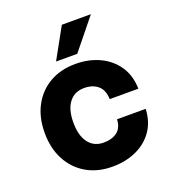

<svg xmlns="http://www.w3.org/2000/svg" viewBox="-134 -819 834 933"><g transform="rotate(-20 283.5 -352.0)"><path d="M442.4 -717.8H292.1L204.6 -559.5H314.2ZM34 -252Q34 -172 66 -111.9Q98 -51.9 155.2 -18.7Q212.4 14.5 288.4 14.5Q357 14.5 411.6 -10.1Q466.3 -34.6 499.3 -81.3Q532.3 -128.1 535.3 -194.5H387.1Q385 -150.7 358.3 -130.4Q331.6 -110 288.4 -110Q238.2 -110 210.2 -147.1Q182.1 -184.3 182.1 -252Q182.1 -318.9 210.1 -355.4Q238.1 -392 288.4 -392Q332.1 -392 358.9 -369Q385.8 -346.1 387.1 -298.7H535.3Q533.9 -367.3 500.9 -415.8Q468 -464.4 412.7 -490.4Q357.3 -516.5 288.4 -516.5Q212.1 -516.5 154.8 -483.6Q97.6 -450.8 65.8 -391.2Q34 -331.7 34 -252Z"/></g></svg>

Font: Overused Grotesk Light
Style: Regular
Weight: 300
Designer: RandomMaerks
Version: Version 0.005